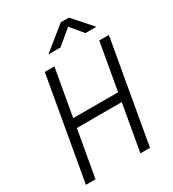

<svg xmlns="http://www.w3.org/2000/svg" viewBox="-213 -1012 1011 1125"><g transform="rotate(-30 293.0 -449.0)"><path d="M399.4 0 455.1 -314.9H151.4L95.7 0H30.8L152.8 -693.4H217.8L161.6 -375.5H465.3L521.5 -693.4H586.4L464.4 0ZM222.2 -771.5 379.4 -898.4H434.1L546.9 -771.5H472.7L403.8 -854.5L304.2 -771.5Z"/></g></svg>

Font: Cascadia Code Light
Style: Italic
Weight: 300
Italic angle: -10°
Monospace: yes
Designer: Aaron Bell
Foundry: Saja Typeworks
Version: Version 2404.023; ttfautohint (v1.8.4)